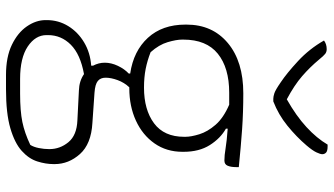

<svg xmlns="http://www.w3.org/2000/svg" viewBox="-256 -606 1112 640"><g transform="rotate(90 300.0 -286.0)"><path d="M318 -641H309Q302 -641 291 -644.5Q280 -648 254 -666Q224 -686 183.5 -723.5Q143 -761 115 -810Q127 -819 144 -819Q153 -819 159.5 -814Q166 -809 179 -793Q204 -763 234 -737Q264 -711 311 -686Q366 -717 403.5 -751.5Q441 -786 462 -822H468Q483 -822 488.5 -817Q494 -812 494 -804Q494 -798 488 -785Q482 -772 465 -752Q436 -718 399 -688Q362 -658 318 -641ZM189 -79Q189 -101 199.5 -123Q210 -145 225 -159V-164Q150 -175 106 -223Q62 -271 62 -348V-352Q62 -438 123.5 -489.5Q185 -541 291 -541Q354 -541 411 -537Q468 -533 537 -526V-516Q537 -500 532.5 -489Q528 -478 515 -478Q498 -478 474 -482Q450 -486 409 -489V-483Q441 -465 463.5 -429.5Q486 -394 486 -342V-338Q486 -285 458 -245Q430 -205 382 -183Q334 -161 274 -161Q273 -161 271 -161Q255 -144 247 -122Q239 -100 239 -82Q239 -65 250 -56Q261 -47 289 -45L390 -38Q460 -34 493.5 3.5Q527 41 527 88V91Q527 118 518 146Q509 174 483 197.5Q457 221 407.5 235.5Q358 250 277 250H230Q170 250 129.5 230.5Q89 211 68 180.5Q47 150 47 118V114Q47 75 67 42.5Q87 10 121.5 -10.5Q156 -31 199 -34V-40Q189 -59 189 -79ZM154 -232Q182 -221 210 -215.5Q238 -210 272 -210Q346 -210 391 -243.5Q436 -277 436 -344V-348Q436 -367 427.5 -394.5Q419 -422 396 -448.5Q373 -475 329 -494Q310 -494 289 -494Q206 -494 159 -456Q112 -418 112 -341V-337Q112 -318 120.5 -289Q129 -260 154 -232ZM243 203H292Q350 203 386.5 195.5Q423 188 463 169Q470 158 473.5 140.5Q477 123 477 107V105Q477 70 454 42Q431 14 381 12L282 7Q250 6 227 -10Q161 2 129 34Q97 66 97 110V115Q97 152 135 177.5Q173 203 243 203Z"/></g></svg>

Font: Recursive Sn Csl St Lt
Style: Regular
Weight: 300
Version: Version 1.079;hotconv 1.0.112;makeotfexe 2.5.65598; ttfautoh